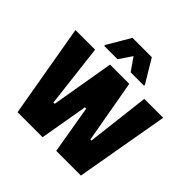

<svg xmlns="http://www.w3.org/2000/svg" viewBox="-219 -1000 1264 1264"><g transform="rotate(45 413.5 -367.5)"><path d="M123 73 10 -579H193L245 -139H257L332 -579H511L589 -139H599L651 -579H827L713 73H483L426 -263H414L356 73ZM218 -639V-648L312 -808H492L588 -648V-639H464L402 -728L342 -639Z"/></g></svg>

Font: Farlight84_Sys_V01
Style: Bold
Weight: 700
Designer: Monotype Design Team, Nadine Chahine and Nizar Qandah
Foundry: Monotype Imaging Inc.
Version: Version 2.004;October 31, 2024;FontCreator 14.0.0.2814 64-bi